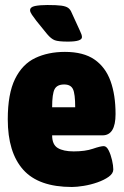

<svg xmlns="http://www.w3.org/2000/svg" viewBox="-20 -738 494 766"><path d="M267 8Q134 8 72.5 -61Q11 -130 11 -262Q11 -364 40 -423Q69 -482 120.5 -506.5Q172 -531 239 -531Q313 -531 357 -500.5Q401 -470 421 -414.5Q441 -359 441 -283Q441 -198 389 -198H188Q188 -161 210.5 -147.5Q233 -134 274 -134Q320 -134 350.5 -144.5Q381 -155 394 -155Q405 -155 413.5 -138Q422 -121 427 -99Q432 -77 432 -62Q432 -46 414 -33Q396 -20 369 -10.5Q342 -1 314 3.5Q286 8 267 8ZM188 -310H280Q280 -364 271 -382.5Q262 -401 236 -401Q208 -401 198 -382.5Q188 -364 188 -310ZM251 -572Q213 -572 198.5 -577.5Q184 -583 168 -602L125 -655Q115 -668 107.5 -679Q100 -690 100 -697Q100 -710 119.5 -714Q139 -718 169 -718Q206 -718 224.5 -715.5Q243 -713 252 -706.5Q261 -700 266 -687L299 -615Q307 -599 307 -590Q307 -572 251 -572Z"/></svg>

Font: Asap Condensed Black
Style: Regular
Weight: 900
Width: 3
Designer: Pablo Cosgaya
Foundry: Omnibus-Type
Version: Version 3.001; ttfautohint (v1.8.4.7-5d5b)